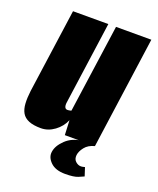

<svg xmlns="http://www.w3.org/2000/svg" viewBox="-124 -571 654 797"><g transform="rotate(20 203.0 -172.0)"><path d="M100 7Q67 7 46.5 -1.5Q26 -10 16.5 -26.5Q7 -43 5.5 -67.5Q4 -92 8 -124L60 -495H216L165 -130Q164 -123 164.5 -118Q165 -113 166.5 -109.5Q168 -106 171 -104Q174 -102 178 -102Q181 -102 184 -102.5Q187 -103 190 -103.5Q193 -104 195 -105L250 -495H406L337 0H204L201 -65Q188 -34 160 -13.5Q132 7 100 7ZM260 151Q217 151 195 129.5Q173 108 177 83Q181 55 209 28.5Q237 2 279 -2L337 0Q309 7 294.5 25.5Q280 44 278 61Q276 79 287 89Q298 99 310 99Q317 99 321.5 97.5Q326 96 328 96L340 133Q334 136 316 143.5Q298 151 260 151Z"/></g></svg>

Font: Alumni Sans Black
Style: Italic
Weight: 900
Italic angle: -8°
Version: Version 1.016